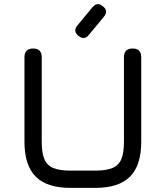

<svg xmlns="http://www.w3.org/2000/svg" viewBox="-20 -914 806 934"><path d="M323 0Q208.5 0 153.8 -54.8Q99 -109.5 99 -224V-636Q99 -657 109.5 -667.5Q120 -678 141 -678Q162 -678 172.5 -667.5Q183 -657 183 -636V-224Q183 -170.5 195.8 -140Q208.5 -109.5 239 -96.8Q269.5 -84 323 -84H443Q496.5 -84 527 -96.8Q557.5 -109.5 570.2 -140Q583 -170.5 583 -224V-636Q583 -657 593.5 -667.5Q604 -678 625 -678Q646 -678 656.5 -667.5Q667 -657 667 -636V-224Q667 -109.5 612.5 -54.8Q558 0 443 0ZM361 -740Q390.5 -716.5 412 -744L485 -832Q509 -861 481 -883Q453 -906.5 430 -879L357 -791Q333.5 -763 361 -740Z"/></svg>

Font: Jura Light
Style: Bold
Weight: 700
Version: Version 5.104